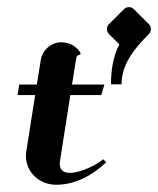

<svg xmlns="http://www.w3.org/2000/svg" viewBox="-20 -508 439 533"><path d="M52 -74.7C52 -29.8 89.4 4.9 136 4.9C190.2 4.9 237.8 -22.5 274.7 -57.4L266.6 -65.9C251.2 -52 204.6 -28.1 174.1 -28.1C157.7 -28.1 145.8 -34.9 145.8 -53.7C145.8 -56.4 146.2 -59.3 146.7 -62.5L175.3 -244.1H261.2L269.8 -273.4H179.9L191.7 -346.7C192.6 -352.5 197 -356.4 202.9 -356.4L203.6 -361.3C191.9 -379.9 173.1 -390.6 149.7 -390.6C122.3 -390.6 97.7 -369.1 93.3 -341.8L82.3 -273.4H33.4L28.8 -244.1H77.6L53 -87.9C52.2 -83.5 52 -79.1 52 -74.7ZM311.3 -384.8C294.4 -352.1 288.1 -314.7 288.1 -273.9H317.4C317.4 -328.4 351.1 -371.3 393.1 -413.3C397 -417.2 398.9 -422.4 398.9 -427.2C398.9 -432.1 397 -437.3 393.1 -441.2L351.8 -482.4C347.9 -486.3 342.8 -488.3 337.9 -488.3C333 -488.3 327.9 -486.3 324 -482.4L282.7 -441.2C278.8 -437.3 276.9 -432.1 276.9 -427.2C276.9 -422.4 278.8 -417.2 282.7 -413.3Z"/></svg>

Font: RisaltypS01
Style: Medium
Weight: 500
Italic angle: -9°
Designer: gluk
Foundry: gluk
Version: Version 0.24